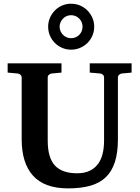

<svg xmlns="http://www.w3.org/2000/svg" viewBox="-20 -1019 769 1055"><path d="M649.9 -615.2Q641.6 -614.3 634.8 -608.4Q627.9 -602.5 627.9 -592.8V-253.9Q627.9 -180.2 611.3 -128.7Q594.7 -77.1 561 -44.9Q527.3 -12.7 475.8 1.7Q424.3 16.1 354 16.1Q225.1 16.1 162.1 -53Q99.1 -122.1 99.1 -253.9V-592.8Q99.1 -602.5 92 -608.4Q85 -614.3 76.2 -615.2L22 -620.1V-670.9H317.9V-620.1L264.2 -615.2Q255.9 -614.3 249 -608.4Q242.2 -602.5 242.2 -592.8V-246.1Q242.2 -152.3 281.7 -109.6Q321.3 -66.9 403.8 -66.9Q443.4 -66.9 471.2 -79.8Q499 -92.8 517.1 -116.2Q535.2 -139.6 543.5 -172.6Q551.8 -205.6 551.8 -246.1V-592.8Q551.8 -602.5 545.4 -608.4Q539.1 -614.3 529.8 -615.2L473.1 -620.1V-670.9H703.1V-620.1ZM433.6 -872.1Q433.6 -885.3 428.7 -896.7Q423.8 -908.2 415.3 -917Q406.7 -925.8 395.3 -930.7Q383.8 -935.5 370.6 -935.5Q357.9 -935.5 346.4 -930.7Q335 -925.8 326.4 -917Q317.9 -908.2 312.7 -896.7Q307.6 -885.3 307.6 -872.1Q307.6 -858.9 312.7 -847.4Q317.9 -835.9 326.4 -827.4Q335 -818.8 346.4 -814Q357.9 -809.1 370.6 -809.1Q383.8 -809.1 395.3 -814Q406.7 -818.8 415.3 -827.4Q423.8 -835.9 428.7 -847.4Q433.6 -858.9 433.6 -872.1ZM497.6 -872.1Q497.6 -845.7 487.5 -822.8Q477.5 -799.8 460.2 -782.7Q442.9 -765.6 419.9 -755.9Q397 -746.1 370.6 -746.1Q344.7 -746.1 321.8 -755.9Q298.8 -765.6 281.7 -782.7Q264.6 -799.8 254.6 -822.8Q244.6 -845.7 244.6 -872.1Q244.6 -898.4 254.6 -921.4Q264.6 -944.3 281.7 -961.7Q298.8 -979 321.8 -988.8Q344.7 -998.5 370.6 -998.5Q397 -998.5 419.9 -988.8Q442.9 -979 460.2 -961.7Q477.5 -944.3 487.5 -921.4Q497.6 -898.4 497.6 -872.1Z"/></svg>

Font: Charis SIL Eur
Style: Bold
Weight: 700
Foundry: SIL International
Version: Version 5.000